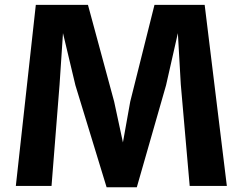

<svg xmlns="http://www.w3.org/2000/svg" viewBox="-20 -763 996 788"><path d="M45 0 127 -743H341L448.5 -346L484.5 -178.5L514.5 -346L614 -743H820L911 0H758.5L722 -416.5L710 -627L661.5 -413L541.5 5.5H417.5L289.5 -413L238.5 -627L224.5 -416.5L191.5 0Z"/></svg>

Font: Merriweather Sans
Style: Bold
Weight: 700
Designer: Eben Sorkin
Foundry: Eben Sorkin
Version: Version 1.008; ttfautohint (v1.7.19-72a1) -l 8 -r 50 -G 200 